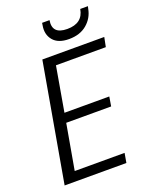

<svg xmlns="http://www.w3.org/2000/svg" viewBox="-163 -979 844 1067"><g transform="rotate(-20 259.5 -446.0)"><path d="M519 -700.2 507.8 -644H212.9L167 -379.9H432.1L422.9 -324.2H157.2L109.9 -56.2H404.8L395 0H29.8L152.8 -700.2ZM488.8 -877.9Q479 -825.2 438 -790.5Q397 -755.9 332 -755.9Q268.1 -755.9 238.8 -791Q209.5 -826.2 219.2 -878.9L221.2 -892.1H265.1Q251.5 -812 341.8 -812Q433.1 -812 446.8 -892.1H492.2Z"/></g></svg>

Font: SVN-Poppins Light
Style: Italic
Weight: 300
Italic angle: -10°
Designer: Ninad Kale (Devanagari), Jonny Pinhorn (Latin)
Foundry: Indian Type Foundry
Version: Version 3.002 2017